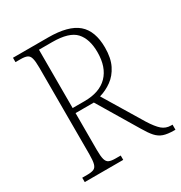

<svg xmlns="http://www.w3.org/2000/svg" viewBox="-168 -834 900 955"><g transform="rotate(-30 282.0 -357.0)"><path d="M43 0V-25H72Q96 -25 109 -30.5Q122 -36 127 -54Q132 -72 132 -108V-606Q132 -642 127 -660Q122 -678 109 -683.5Q96 -689 72 -689H43V-714H245Q361 -714 413 -669.5Q465 -625 465 -529Q465 -469 445 -429Q425 -389 392.5 -365.5Q360 -342 322 -331L456 -109Q483 -66 504.5 -47.5Q526 -29 556 -29H564V0H558Q519 0 496 -8Q473 -16 455.5 -35.5Q438 -55 417 -91L280 -320H175V-108Q175 -72 180 -54Q185 -36 198 -30.5Q211 -25 235 -25H264V0ZM243 -349Q330 -349 375.5 -395.5Q421 -442 421 -528Q421 -604 384.5 -644Q348 -684 251 -684H175V-349Z"/></g></svg>

Font: Noto Serif SemiCondensed ExtraLight
Style: Regular
Weight: 200
Width: 4
Designer: Monotype Design Team
Foundry: Monotype Imaging Inc.
Version: Version 2.014